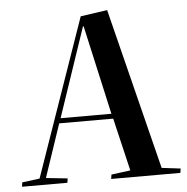

<svg xmlns="http://www.w3.org/2000/svg" viewBox="-53 -791 821 843"><g transform="rotate(-5 358.0 -370.0)"><path d="M450 -740 628 -29 711 -19 708 0H403L406 -19L490 -30L435 -263H197L118 -29L213 -19L210 0H10L13 -19L90 -29L332 -723ZM205 -285H429L341 -678H338Z"/></g></svg>

Font: Literata 72pt SemiBold
Style: Italic
Weight: 600
Italic angle: -2°
Designer: Latin by Veronika Burian and Jose Scaglione. Greek by Irene Vlachou. Cyrillic by Vera Evstafieva
Foundry: TypeTogether
Version: Version 3.002